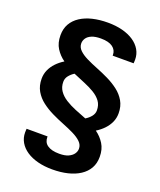

<svg xmlns="http://www.w3.org/2000/svg" viewBox="-159 -796 896 1076"><g transform="rotate(20 289.5 -258.0)"><path d="M283 182Q236 182 197 172Q158 162 129.5 143Q101 124 85.5 97.5Q70 71 70 39Q70 31 70.5 24.5Q71 18 71 17H196V21Q196 36 201.5 48Q207 60 219 68.5Q231 77 248.5 81.5Q266 86 290 86Q324 86 344.5 76.5Q365 67 375 52.5Q385 38 385 22Q385 -1 367 -18.5Q349 -36 319.5 -50.5Q290 -65 254.5 -79Q219 -93 184 -110Q149 -127 119.5 -149.5Q90 -172 72 -203Q54 -234 54 -276Q54 -304 65 -328.5Q76 -353 95.5 -373.5Q115 -394 141 -410Q110 -432 90 -463.5Q70 -495 70 -541Q70 -580 86.5 -609Q103 -638 133.5 -658Q164 -678 205.5 -688Q247 -698 297 -698Q344 -698 383 -688Q422 -678 450.5 -659Q479 -640 494.5 -613.5Q510 -587 510 -555Q510 -548 509.5 -541Q509 -534 509 -533H384V-538Q384 -552 378 -563.5Q372 -575 360.5 -583.5Q349 -592 331.5 -596.5Q314 -601 290 -601Q256 -601 235 -592Q214 -583 204.5 -568.5Q195 -554 195 -538Q195 -515 213 -497.5Q231 -480 260.5 -465.5Q290 -451 325.5 -437Q361 -423 396 -406Q431 -389 460.5 -366.5Q490 -344 508 -313Q526 -282 526 -240Q526 -212 515 -187.5Q504 -163 484.5 -142.5Q465 -122 439 -106Q470 -84 490 -52Q510 -20 510 25Q510 64 493.5 93Q477 122 446.5 142Q416 162 374.5 172Q333 182 283 182ZM360 -150Q380 -162 393 -178.5Q406 -195 406 -214Q406 -246 390 -268Q374 -290 346.5 -306.5Q319 -323 286 -336.5Q253 -350 218 -365Q199 -353 186.5 -337Q174 -321 174 -301Q174 -270 190 -247Q206 -224 233 -207Q260 -190 293 -176.5Q326 -163 360 -150Z"/></g></svg>

Font: Archivo SemiBold SemiBold
Style: Regular
Weight: 600
Version: Version 2.001